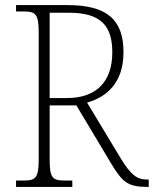

<svg xmlns="http://www.w3.org/2000/svg" viewBox="-20 -734 604 754"><path d="M43 0H264V-25H235C186 -25 175 -35 175 -108V-320H280L417 -91C460 -20 481 0 558 0H564V-29H556C516 -29 492 -51 456 -109L322 -331C399 -353 465 -409 465 -529C465 -657 400 -714 245 -714H43V-689H72C120 -689 132 -679 132 -606V-108C132 -35 120 -25 72 -25H43ZM243 -349H175V-684H251C380 -684 421 -629 421 -528C421 -414 359 -349 243 -349Z"/></svg>

Font: Noto Serif Sinhala SemiCondensed ExtraLight
Style: Regular
Weight: 200
Width: 4
Designer: Jelle Bosma - Monotype Design Team
Foundry: Monotype Imaging Inc.
Version: Version 2.007